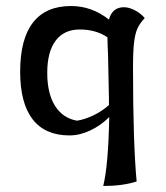

<svg xmlns="http://www.w3.org/2000/svg" viewBox="-20 -438 551 638"><path d="M343 -49Q315 -21 280 -4.5Q245 12 211 12Q130 12 88.5 -41.5Q47 -95 47 -200Q47 -308 89.5 -363Q132 -418 216 -418Q285 -418 342 -373Q353 -414 392 -414Q407 -414 426 -405Q445 -396 461 -378Q444 -360 436.5 -343Q429 -326 425.5 -297Q422 -268 422 -213Q422 35 434 165Q388 180 323 180Q340 111 343 -49ZM342 -89V-112Q342 -132 339 -255Q337 -299 337 -314Q299 -340 245 -340Q193 -340 165 -303Q137 -266 137 -196Q137 -127 163 -86Q189 -45 236 -37Q262 -41 291 -55Q320 -69 342 -89Z"/></svg>

Font: Mirza
Style: Regular
Weight: 400
Designer: Arabic design by Kourosh Beigpour, Latin design by Eduardo Tunni, engineering by Lasse Fister
Version: Version 1.000